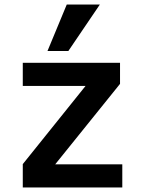

<svg xmlns="http://www.w3.org/2000/svg" viewBox="-20 -827 640 847"><path d="M80.5 -103 357.5 -448H80.5V-550H509.5V-457L223.5 -102H519.5V0H80.5ZM189.5 -602 274.5 -807H420.5L281.5 -602Z"/></svg>

Font: JuliaMono
Style: Bold
Weight: 700
Monospace: yes
Designer: cormullion
Foundry: corm
Version: Version 0.055; ttfautohint (v1.8.4)